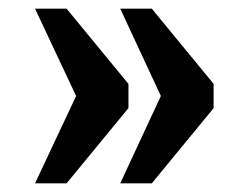

<svg xmlns="http://www.w3.org/2000/svg" viewBox="-20 -492 574 444"><path d="M258 -68 352 -270 258 -472H331L474 -298V-242L331 -68ZM61 -68 156 -270 61 -472H134L277 -298V-242L134 -68Z"/></svg>

Font: Noto Serif Ethiopic SemiCondensed ExtraBold
Style: Regular
Weight: 800
Width: 4
Designer: Monotype Design Team
Foundry: Monotype Imaging Inc.
Version: Version 2.102; ttfautohint (v1.8.4.7-5d5b)